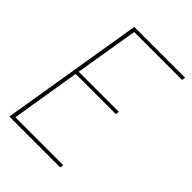

<svg xmlns="http://www.w3.org/2000/svg" viewBox="-215 -832 930 930"><g transform="rotate(45 250.0 -367.5)"><path d="M24 0 145 -735H493L490 -717H162L108 -391H383L380 -373H105L47 -18H375L372 0Z"/></g></svg>

Font: Iosevka Thin
Style: Italic
Weight: 100
Italic angle: -9°
Monospace: yes
Designer: Belleve Invis
Foundry: Belleve Invis
Version: Version 32.5.0; ttfautohint (v1.8.4)